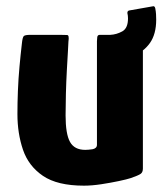

<svg xmlns="http://www.w3.org/2000/svg" viewBox="-20 -582 513 606"><path d="M245 4Q161 4 115.5 -27Q70 -58 52.5 -109.5Q35 -161 35 -222Q35 -257 36.5 -295Q38 -333 41.5 -371.5Q45 -410 49 -444Q51 -465 55.5 -468.5Q60 -472 76 -472H170Q185 -472 192 -471.5Q199 -471 196 -451Q196 -447 194.5 -422Q193 -397 191 -360.5Q189 -324 188 -286Q187 -248 187 -218Q187 -159 201 -134Q215 -109 249 -109Q253 -109 259.5 -109.5Q266 -110 272 -111Q278 -112 282 -115.5Q286 -119 286 -125V-452Q286 -458 287 -465Q288 -472 295 -472H415Q419 -472 425 -470Q431 -468 431 -457V-50Q431 -38 423.5 -33Q416 -28 393 -20Q381 -16 355 -10.5Q329 -5 299.5 -0.5Q270 4 245 4ZM462 -562Q468 -564 470 -556Q472 -546 472.5 -537Q473 -528 473 -520Q473 -474 453 -446Q433 -418 400 -405.5Q367 -393 328 -391Q321 -391 321 -398V-465Q321 -472 328 -472Q348 -473 366 -483Q384 -493 384 -524Q384 -528 383.5 -532.5Q383 -537 382 -541Q382 -548 388 -549Z"/></svg>

Font: Glory Thin ExtraBold
Style: Regular
Weight: 800
Version: Version 1.011